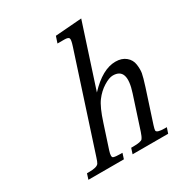

<svg xmlns="http://www.w3.org/2000/svg" viewBox="-162 -797 859 913"><g transform="rotate(-30 267.5 -341.0)"><path d="M302.7 -339.4Q380.4 -422.4 451.7 -422.4Q486.3 -422.4 508.1 -404.3Q529.8 -386.2 533.4 -358.9Q537.1 -331.5 533.7 -312Q530.3 -292.5 515.1 -245.1L458.5 -71.3Q452.1 -51.3 452.1 -44.4Q452.6 -30.3 497.1 -30.3H508.3L498 0H302.7L312.5 -30.3H323.7Q367.7 -30.3 375.2 -40.8Q382.8 -51.3 389.6 -72.3L447.8 -251Q487.3 -371.6 408.2 -371.6Q387.7 -371.6 357.4 -352.8Q327.1 -334 304 -303.2Q280.8 -272.5 257.3 -199.2L215.8 -72.3Q204.6 -38.1 216.1 -34.2Q227.5 -30.3 253.9 -30.3H264.6L254.9 0H60.1L69.8 -30.3H81.1Q125 -30.3 134.8 -44.9Q139.6 -52.2 146.5 -74.2L313.5 -587.9Q323.2 -617.7 319.8 -626.2Q316.4 -634.8 294.4 -634.8H256.8L268.6 -670.4L414.1 -681.6Z"/></g></svg>

Font: RIT Rachana
Style: Italic
Weight: 400
Designer: Hussain KH
Version: 1.5.2